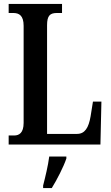

<svg xmlns="http://www.w3.org/2000/svg" viewBox="-20 -734 562 975"><path d="M24 0H490L495 -218H452L440 -143C430 -85 411 -54 371 -54H219V-606C219 -655 234 -668 269 -668H295V-714H24V-668H48C77 -668 100 -655 100 -603V-110C100 -59 77 -46 52 -46H24ZM199 208V221H243C269 179 303 113 317 71V61H230C224 108 210 165 199 208Z"/></svg>

Font: Noto Serif Sinhala ExtraCondensed SemiBold
Style: Regular
Weight: 600
Width: 2
Designer: Jelle Bosma - Monotype Design Team
Foundry: Monotype Imaging Inc.
Version: Version 2.007